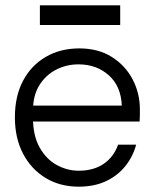

<svg xmlns="http://www.w3.org/2000/svg" viewBox="-20 -690 597 722"><path d="M276 12Q206 12 152 -20.5Q98 -53 67 -111.5Q36 -170 36 -249Q36 -328 66.5 -386Q97 -444 152 -476Q207 -508 278 -508Q350 -508 401 -475.5Q452 -443 479 -391Q506 -339 506 -279Q506 -269 506 -258Q506 -247 505 -233H90V-293H438Q435 -366 389 -407Q343 -448 275 -448Q230 -448 191 -428Q152 -408 128 -369.5Q104 -331 104 -274V-247Q104 -180 129 -135.5Q154 -91 193.5 -69.5Q233 -48 276 -48Q332 -48 370 -74Q408 -100 424 -146H492Q480 -101 451 -65Q422 -29 378 -8.5Q334 12 276 12ZM130 -596V-670H432V-596Z"/></svg>

Font: Host Grotesk Light
Style: Regular
Weight: 300
Designer: Doukan Karapınar
Foundry: Element Type
Version: Version 1.003